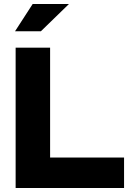

<svg xmlns="http://www.w3.org/2000/svg" viewBox="-20 -938 677 958"><path d="M58 0V-700H230V-152H599V0ZM55 -782 143 -918H324L184 -782Z"/></svg>

Font: Red Hat Display Black
Style: Regular
Weight: 900
Designer: Pentagram, MCKL
Foundry: Pentagram, MCKL
Version: Version 1.023; ttfautohint (v1.8.3)